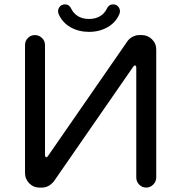

<svg xmlns="http://www.w3.org/2000/svg" viewBox="-20 -847 824 873"><path d="M93.8 -59.6V-642.6Q93.8 -661.1 106.9 -674.3Q120.1 -687.5 138.7 -687.5Q157.2 -687.5 170.9 -674.3Q184.6 -661.1 184.6 -642.6V-141.6Q184.6 -137.7 186.5 -134.8Q188.5 -131.8 190.4 -131.8Q194.3 -131.8 198.2 -137.7L560.5 -661.1Q569.3 -672.9 583.5 -680.2Q597.7 -687.5 613.3 -687.5H625Q651.4 -687.5 670.9 -668.5Q690.4 -649.4 690.4 -623V-40Q690.4 -21.5 676.8 -7.8Q663.1 5.9 644.5 5.9Q626 5.9 612.8 -7.8Q599.6 -21.5 599.6 -40V-540Q599.6 -543.9 597.7 -546.9Q595.7 -549.8 593.8 -549.8Q590.8 -549.8 585.9 -543.9L225.6 -23.4Q202.1 5.9 170.9 5.9H158.2Q131.8 5.9 112.8 -13.7Q93.8 -33.2 93.8 -59.6ZM247.1 -782.2Q244.1 -788.1 244.1 -795.9Q244.1 -808.6 252.9 -817.9Q261.7 -827.1 275.4 -827.1Q294.9 -827.1 303.7 -807.6Q314.5 -785.2 335.4 -772.9Q356.4 -760.7 384.8 -760.7Q413.1 -760.7 434.1 -772.9Q455.1 -785.2 465.8 -807.6Q474.6 -827.1 494.1 -827.1Q507.8 -827.1 516.6 -817.9Q525.4 -808.6 525.4 -795.9Q525.4 -788.1 522.5 -782.2Q505.9 -744.1 468.8 -723.1Q431.6 -702.1 384.8 -702.1Q337.9 -702.1 300.8 -723.1Q263.7 -744.1 247.1 -782.2Z"/></svg>

Font: jf-openhuninn-2.1
Style: Regular
Weight: 400
Designer: [Kosugi Maru]
Designed by MOTOYA      

[Varela Round]
Joe Prince (Latin component); Avraham Cornfeld (Hebrew component)
Foundry: justfont Co., Ltd.
Version: 2.1